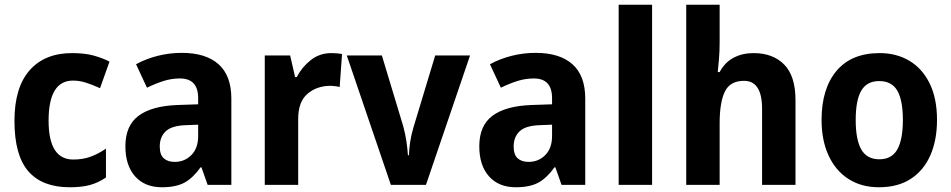

<svg xmlns="http://www.w3.org/2000/svg" viewBox="-20 -780 4014 810"><path d="M274 10Q158 10 99.5 -57.5Q41 -125 41 -270Q41 -411 105 -483.5Q169 -556 284 -556Q338 -556 375.5 -545.5Q413 -535 442 -520L402 -408Q369 -423 342 -431.5Q315 -440 288 -440Q185 -440 185 -271Q185 -107 289 -107Q330 -107 362.5 -119Q395 -131 427 -153V-31Q394 -9 359.5 0.5Q325 10 274 10Z M747 -557Q848 -557 902 -509Q956 -461 956 -364V0H856L830 -74H826Q795 -30 759 -10Q723 10 663 10Q591 10 550 -36Q509 -82 509 -163Q509 -250 564.5 -291.5Q620 -333 729 -337L816 -340V-366Q816 -449 739 -449Q704 -449 670.5 -438.5Q637 -428 600 -410L554 -509Q596 -532 645.5 -544.5Q695 -557 747 -557ZM765 -252Q704 -250 679 -226Q654 -202 654 -162Q654 -127 671 -112Q688 -97 717 -97Q759 -97 787.5 -126Q816 -155 816 -206V-254Z M1378 -556Q1388 -556 1400.5 -555Q1413 -554 1423 -552L1413 -413Q1406 -415 1394 -416.5Q1382 -418 1375 -418Q1317 -418 1277.5 -384.5Q1238 -351 1238 -278V0H1097V-546H1204L1225 -455H1232Q1253 -496 1290.5 -526Q1328 -556 1378 -556Z M1629 0 1443 -546H1591L1681 -248Q1690 -215 1694.5 -184.5Q1699 -154 1701 -125H1705Q1706 -152 1710.5 -182Q1715 -212 1725 -245L1816 -546H1963L1777 0Z M2240 -557Q2341 -557 2395 -509Q2449 -461 2449 -364V0H2349L2323 -74H2319Q2288 -30 2252 -10Q2216 10 2156 10Q2084 10 2043 -36Q2002 -82 2002 -163Q2002 -250 2057.5 -291.5Q2113 -333 2222 -337L2309 -340V-366Q2309 -449 2232 -449Q2197 -449 2163.5 -438.5Q2130 -428 2093 -410L2047 -509Q2089 -532 2138.5 -544.5Q2188 -557 2240 -557ZM2258 -252Q2197 -250 2172 -226Q2147 -202 2147 -162Q2147 -127 2164 -112Q2181 -97 2210 -97Q2252 -97 2280.5 -126Q2309 -155 2309 -206V-254Z M2731 0H2590V-760H2731Z M3016 -599Q3016 -564 3013 -529Q3010 -494 3008 -476H3016Q3038 -517 3075 -536.5Q3112 -556 3159 -556Q3241 -556 3288.5 -507.5Q3336 -459 3336 -358V0H3195V-321Q3195 -439 3119 -439Q3060 -439 3038 -393.5Q3016 -348 3016 -260V0H2875V-760H3016Z M3933 -274Q3933 -189 3905 -125Q3877 -61 3822.5 -25.5Q3768 10 3688 10Q3614 10 3559.5 -25Q3505 -60 3475.5 -124Q3446 -188 3446 -274Q3446 -406 3509 -481Q3572 -556 3691 -556Q3762 -556 3816.5 -523.5Q3871 -491 3902 -428Q3933 -365 3933 -274ZM3590 -274Q3590 -191 3613.5 -149.5Q3637 -108 3690 -108Q3742 -108 3765.5 -149.5Q3789 -191 3789 -274Q3789 -357 3765.5 -397.5Q3742 -438 3689 -438Q3637 -438 3613.5 -397.5Q3590 -357 3590 -274Z"/></svg>

Font: Noto Sans Gujarati SemiCondensed
Style: Bold
Weight: 700
Width: 4
Designer: Jelle Bosma - Monotype Design Team, Universal Thirst
Foundry: Monotype Imaging Inc.
Version: Version 2.106; ttfautohint (v1.8.4.7-5d5b)